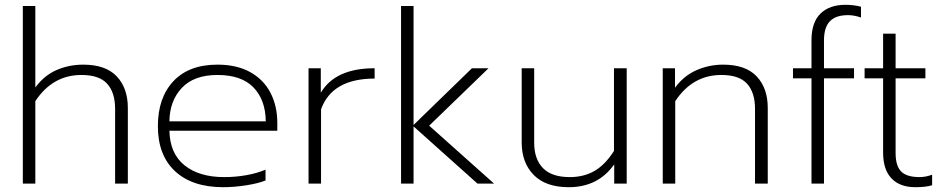

<svg xmlns="http://www.w3.org/2000/svg" viewBox="-20 -764 3937 799"><path d="M75 -739H127V-400Q165 -451 216.5 -473Q268 -495 326 -495Q420 -495 466 -446Q512 -397 512 -315V0H459V-311Q459 -379 426 -415.5Q393 -452 319 -452Q199 -452 127 -343V0H75Z M637 -239Q637 -357 701.5 -426Q766 -495 885 -495Q965 -495 1021 -464Q1077 -433 1105.5 -378Q1134 -323 1134 -253V-220H685Q687 -125 748 -76Q809 -27 913 -27Q960 -27 1005 -35Q1050 -43 1085 -58V-13Q1056 -1 1005.5 7Q955 15 909 15Q780 15 708.5 -51.5Q637 -118 637 -239ZM1086 -259Q1085 -348 1035 -400Q985 -452 885 -452Q787 -452 736.5 -398Q686 -344 685 -259Z M1264 -480H1315V-378Q1375 -480 1539 -480V-437Q1362 -437 1316 -309V0H1264Z M1649 -739H1701V-244L1944 -480H2013L1766 -241L2036 0H1967L1701 -238V0H1649Z M2151 -171V-480H2203V-170Q2203 -102 2239.5 -64.5Q2276 -27 2351 -27Q2410 -27 2454.5 -53Q2499 -79 2535 -136V-480H2588V0H2536V-80Q2469 15 2347 15Q2251 15 2201 -36Q2151 -87 2151 -171Z M2738 -480H2789V-399Q2826 -449 2878.5 -472Q2931 -495 2989 -495Q3083 -495 3129 -446Q3175 -397 3175 -315V0H3122V-311Q3122 -379 3089 -415.5Q3056 -452 2982 -452Q2862 -452 2790 -343V0H2738Z M3357 -438H3280V-480H3357V-597Q3357 -671 3394.5 -707.5Q3432 -744 3498 -744Q3533 -744 3563 -736V-691Q3535 -701 3509 -701Q3458 -701 3433.5 -675.5Q3409 -650 3409 -596V-480H3534V-438H3409V0H3357Z M3655 -129V-438H3578V-480H3655V-624H3707V-480H3831V-438H3707V-127Q3707 -74 3730 -50.5Q3753 -27 3807 -27Q3832 -27 3859 -37V7Q3832 15 3789 15Q3725 15 3690 -21.5Q3655 -58 3655 -129Z"/></svg>

Font: Prompt ExtraLight
Style: Regular
Weight: 275
Designer: Katatrad Team
Foundry: CadsonDemak
Version: Version 1.001